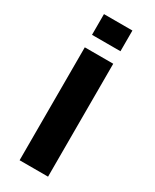

<svg xmlns="http://www.w3.org/2000/svg" viewBox="-198 -819 703 871"><g transform="rotate(30 153.0 -383.0)"><path d="M71.5 0H220.5V-591.5H71.5ZM71.5 -765.5V-657H220.5V-765.5Z"/></g></svg>

Font: Anybody SemiExpanded SemiBold
Style: Regular
Weight: 600
Width: 6
Designer: Tyler Finck
Foundry: Etcetera Type Company
Version: Version 1.113;gftools[0.9.25]